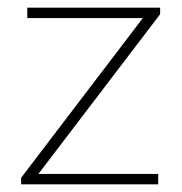

<svg xmlns="http://www.w3.org/2000/svg" viewBox="-20 -480 473 500"><path d="M35 -17V0H392V-27H80L397 -443V-460H51V-433H352Z"/></svg>

Font: MV Cash Thin
Style: Regular
Weight: 100
Designer: Rodrigo Fuenzalida
Foundry: fragTYPE
Version: Version 1.100;Glyphs 3.1.2 (3151)